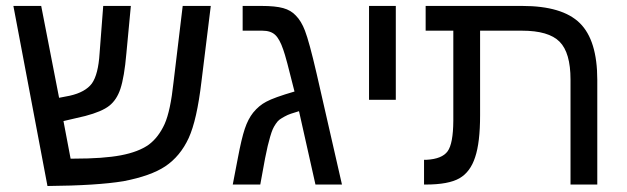

<svg xmlns="http://www.w3.org/2000/svg" viewBox="-20 -619 2103 644"><path d="M314 -439.9 326.2 -599.1H418.9L403.8 -439Q397 -360.8 383.8 -320.8Q371.6 -284.2 346.7 -264.4Q321.8 -244.6 266.1 -230L192.9 -212.9L216.8 -86.9H229Q326.2 -86.9 385.5 -98.1Q444.8 -109.4 479 -133.8Q511.7 -158.2 532.2 -203.1Q551.8 -247.1 562 -342.8L592.8 -599.1H687L655.8 -346.2Q640.6 -216.3 612.8 -155.8Q584.5 -94.7 534.2 -61Q485.8 -28.8 394 -11.2Q305.7 3.4 139.2 4.9L24.9 -599.1H118.2L178.2 -291L213.9 -297.9Q266.1 -309.6 288.1 -338.9Q309.6 -369.1 314 -439.9Z M793.9 -599.1H856.9Q903.8 -599.1 929.9 -591.8Q956.1 -584.5 972.2 -566.9Q990.7 -548.3 1002.9 -516.1Q1017.1 -479.5 1042 -372.1L1127 0H1038.1L982.9 -246.1Q966.3 -241.2 955.6 -237.5Q944.8 -233.9 934.3 -228Q923.8 -222.2 917.7 -217.8Q911.6 -213.4 905 -203.6Q898.4 -193.8 894.8 -185.5Q891.1 -177.2 886.2 -160.6Q881.3 -144 877.9 -129.2Q874.5 -114.3 869.1 -87.9L853 0H760.7L777.8 -88.9Q790 -153.8 801 -186.8Q812 -219.7 829.1 -241.2Q848.6 -265.1 873 -277.8Q898.9 -292 967.8 -312Q939 -428.7 930.2 -452.1Q918 -488.3 902.8 -502.2Q887.7 -516.1 859.9 -516.1H793.9Z M1217.8 -284.2V-599.1H1307.6V-284.2Z M1500.5 -213.9V-516.1H1407.7V-599.1H1731.4Q1866.2 -599.1 1924.8 -541.5Q1983.4 -483.9 1983.4 -351.1V0H1893.6V-352.1Q1893.6 -442.4 1856.9 -479.2Q1820.3 -516.1 1730.5 -516.1H1590.3V-231.9Q1590.3 -141.1 1573.7 -91.8Q1557.6 -42 1521 -21Q1484.4 0 1407.7 0H1402.3V-83H1410.6Q1462.9 -85.9 1481.4 -111.6Q1500 -137.2 1500.5 -213.9Z"/></svg>

Font: Libra Sans Modern
Style: Regular
Weight: 400
Foundry: Stefan Peev, Context Ltd
Version: Version 1.000